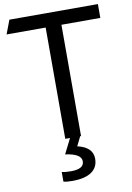

<svg xmlns="http://www.w3.org/2000/svg" viewBox="-102 -776 740 1079"><g transform="rotate(-10 268.0 -237.0)"><path d="M313 0H308L282 53Q369 73 369 139Q369 188 331.5 214Q294 240 221 240Q189 240 171 235V180Q191 185 224 185Q298 185 298 141Q298 98 207 86L250 0H223V-635H0L30 -714H535V-635H313Z"/></g></svg>

Font: Advent Sans Logo
Style: Regular
Weight: 400
Designer: Types & Symbols
Foundry: Types & Symbols
Version: Version 1.002